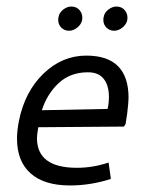

<svg xmlns="http://www.w3.org/2000/svg" viewBox="-20 -559 442 587"><path d="M32 0ZM373 -260Q373 -247 369 -213L364 -180L359 -172L97 -170Q93 -146 93 -137Q93 -46 215 -46Q264 -46 312 -62L319 -12Q257 8 194 8Q115 8 73.5 -29Q32 -66 32 -135Q32 -160 38 -190Q56 -279 113 -334Q170 -389 244 -389Q373 -389 373 -260ZM313 -263Q313 -298 297 -318Q281 -338 249 -338Q195 -338 159.5 -305Q124 -272 108 -222L309 -226Q313 -243 313 -263ZM158 -498Q158 -504 159 -507Q161 -520 173 -529.5Q185 -539 198 -539Q215 -539 224.5 -526.5Q234 -514 231 -497Q228 -484 216 -474.5Q204 -465 191 -465Q177 -465 167.5 -474.5Q158 -484 158 -498ZM296 -498Q296 -504 297 -507Q299 -520 311 -529.5Q323 -539 336 -539Q353 -539 362.5 -526.5Q372 -514 369 -497Q366 -484 354 -474.5Q342 -465 329 -465Q315 -465 305.5 -474.5Q296 -484 296 -498Z"/></svg>

Font: Cambay Devanagari
Style: Italic
Weight: 400
Italic angle: -11°
Designer: Pooja Saxena
Foundry: Pooja Saxena
Version: Version 1.018;PS 001.018;hotconv 1.0.70;makeotf.lib2.5.58329